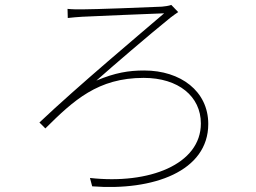

<svg xmlns="http://www.w3.org/2000/svg" viewBox="-20 -738 1040 779"><path d="M254 -702 255 -665C274 -667 294 -669 313 -670C363 -673 577 -681 646 -684C554 -605 295 -388 140 -241L164 -217C279 -331 377 -422 563 -422C704 -422 795 -347 795 -237C795 -71 585 11 345 -16L354 18C602 37 825 -43 825 -235C825 -368 713 -452 565 -452C502 -452 447 -443 371 -411C441 -473 582 -594 671 -666C678 -671 696 -685 703 -689L675 -718C664 -714 648 -712 637 -711C577 -708 362 -700 312 -700C291 -700 273 -700 254 -702Z"/></svg>

Font: Noto Sans Japanese Thin
Style: Regular
Weight: 100
Designer: Ryoko NISHIZUKA (kana & ideographs); Paul D. Hunt (Latin, Greek & Cyrillic); Wenlong ZHANG (bopomofo); Sandoll Communica
Foundry: Adobe Systems Incorporated
Version: Version 1.000;PS 1;hotconv 1.0.78;makeotf.lib2.5.61930